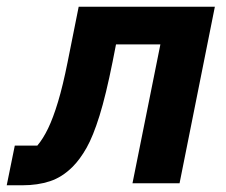

<svg xmlns="http://www.w3.org/2000/svg" viewBox="-59 -545 673 571"><path d="M-39 6 -15 -112H52Q69 -132 84 -163Q99 -194 113.5 -242Q128 -290 142 -360L175 -525H580L475 0H335L418 -413H286L276 -362Q256 -262 237 -201Q218 -140 198.5 -105.5Q179 -71 157 -49Q126 -18 89.5 -6Q53 6 8 6Z"/></svg>

Font: IBM Plex Sans
Style: Bold Italic
Weight: 700
Italic angle: -11.31°
Designer: Mike Abbink, Paul van der Laan, Pieter van Rosmalen
Foundry: Bold Monday
Version: Version 3.201